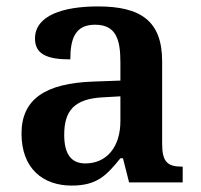

<svg xmlns="http://www.w3.org/2000/svg" viewBox="-20 -568 626 598"><path d="M203 10C282 10 311 -21 355 -75H363L382 0H549V-49H546C501 -49 485 -65 485 -120V-377C485 -503 418 -548 285 -548C177 -548 89 -520 89 -448C89 -400 125 -383 199 -383C199 -449 215 -491 276 -491C341 -491 355 -446 355 -374V-317L272 -314C121 -309 47 -259 47 -152C47 -42 115 10 203 10ZM246 -59C201 -59 180 -89 180 -148C180 -222 210 -261 303 -265L355 -268V-191C355 -110 312 -59 246 -59Z"/></svg>

Font: Noto Serif Gurmukhi SemiBold
Style: Regular
Weight: 600
Designer: Vaibhav Singh and the Monotype Design Team
Foundry: Monotype Imaging Inc.
Version: Version 2.004